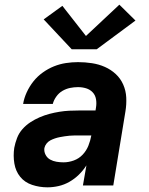

<svg xmlns="http://www.w3.org/2000/svg" viewBox="-20 -794 640 822"><path d="M183 8Q149 8 117.5 -2.5Q86 -13 66.5 -37Q47 -61 41.5 -94Q36 -127 41 -161Q45 -182 53 -203Q61 -224 76 -241Q91 -258 110 -270.5Q129 -283 150 -292Q171 -301 192 -306.5Q213 -312 234.5 -315.5Q256 -319 277 -320Q298 -321 319 -321H389L391 -334Q394 -352 391 -369.5Q388 -387 376.5 -399Q365 -411 348.5 -416Q332 -421 314 -421Q297 -421 280 -417.5Q263 -414 247.5 -405Q232 -396 221 -380.5Q210 -365 206 -349H79Q83 -374 94.5 -399Q106 -424 123 -445.5Q140 -467 163 -483.5Q186 -500 211 -510Q236 -520 262 -524Q288 -528 314 -528Q344 -528 373.5 -523.5Q403 -519 429 -507.5Q455 -496 475.5 -477Q496 -458 507.5 -432Q519 -406 520.5 -376.5Q522 -347 517 -317L465 0H335L350 -86Q336 -64 317.5 -46Q299 -28 277 -15.5Q255 -3 231 2.5Q207 8 183 8ZM252 -99Q274 -99 296 -107Q318 -115 334 -132Q350 -149 358.5 -170.5Q367 -192 371 -214H319Q309 -214 298.5 -214Q288 -214 277.5 -213Q267 -212 257 -210.5Q247 -209 236.5 -207Q226 -205 215.5 -201.5Q205 -198 195.5 -193Q186 -188 179 -179Q172 -170 170 -160Q168 -145 175 -131.5Q182 -118 194.5 -111Q207 -104 222 -101.5Q237 -99 252 -99ZM394 -583H287L167 -711L247 -769L348 -640L491 -774L560 -706Z"/></svg>

Font: Iosevka SS04 XBd Ex
Style: Italic
Weight: 800
Width: 7
Italic angle: -9°
Monospace: yes
Designer: Belleve Invis
Foundry: Belleve Invis
Version: Version 19.0.0; ttfautohint (v1.8.4)